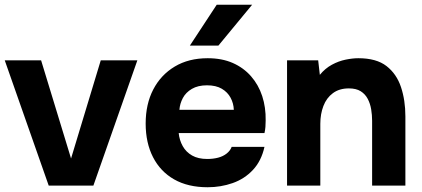

<svg xmlns="http://www.w3.org/2000/svg" viewBox="-20 -781 1778 808"><path d="M185 0 0 -527H153L279 -114L404 -527H558L373 0Z M854 7Q771 7 713 -26Q655 -59 624 -119.5Q593 -180 593 -261Q593 -343 625 -404.5Q657 -466 715.5 -501Q774 -536 854 -536Q914 -536 959.5 -516Q1005 -496 1036.5 -460Q1068 -424 1083.5 -376.5Q1099 -329 1098 -274Q1098 -260 1097 -247Q1096 -234 1093 -221H732Q735 -191 749 -166Q763 -141 788.5 -126.5Q814 -112 852 -112Q877 -112 898 -117.5Q919 -123 934 -135Q949 -147 955 -163H1093Q1080 -104 1044.5 -66Q1009 -28 959 -10.5Q909 7 854 7ZM735 -319H964Q963 -346 950.5 -369.5Q938 -393 913.5 -407.5Q889 -422 851 -422Q813 -422 787.5 -407Q762 -392 749.5 -368.5Q737 -345 735 -319ZM779 -589 892 -761H1041L899 -589Z M1188 0V-527H1319L1326 -466Q1348 -493 1376.5 -508.5Q1405 -524 1434.5 -530Q1464 -536 1488 -536Q1564 -536 1606.5 -503Q1649 -470 1667.5 -414.5Q1686 -359 1686 -291V0H1546V-273Q1546 -297 1542 -321Q1538 -345 1527.5 -365Q1517 -385 1498 -397Q1479 -409 1448 -409Q1408 -409 1381 -389Q1354 -369 1341 -335Q1328 -301 1328 -260V0Z"/></svg>

Font: Onest
Style: Bold
Weight: 700
Designer: Dmitri Voloshin, Andrey Kudryavtsev
Foundry: Dmitri Voloshin, Andrey Kudryavtsev
Version: Version 1.000;gftools[0.9.33]